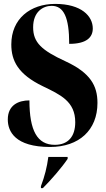

<svg xmlns="http://www.w3.org/2000/svg" viewBox="-20 -744 544 985"><path d="M237 10C385 10 480 -76 480 -216C480 -304 444 -370 317 -429C193 -486 150 -526 150 -604C150 -685 202 -714 245 -714C307 -714 335 -655 335 -519C425 -519 456 -553 456 -598C456 -661 398 -724 263 -724C136 -724 38 -648 38 -516C38 -432 73 -363 199 -302C290 -258 366 -224 366 -117C366 -43 329 -1 261 -1C171 -1 131 -74 131 -229C75 -229 20 -205 20 -131C20 -70 57 10 237 10ZM190 211V221H200C243 178 299 113 327 71V61H228C221 114 209 161 190 211Z"/></svg>

Font: Noto Serif Display ExtraCondensed Black
Style: Regular
Weight: 900
Width: 2
Designer: Monotype Design Team
Foundry: Monotype Imaging Inc.
Version: Version 2.009